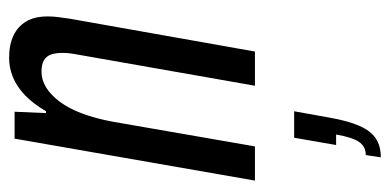

<svg xmlns="http://www.w3.org/2000/svg" viewBox="-237 -342 855 421"><g transform="rotate(-90 190.5 -131.5)"><path d="M5 0 97 -527H156L153 -458H157Q174 -487 192.5 -504.5Q211 -522 231.5 -530.5Q252 -539 274 -539Q303 -539 323 -529.5Q343 -520 354 -501.5Q365 -483 365 -454Q365 -443 363.5 -431.5Q362 -420 360 -406L288 0H213L281 -387Q283 -397 284 -405.5Q285 -414 285 -422Q285 -437 281.5 -447Q278 -457 269 -462.5Q260 -468 244 -468Q226 -468 209.5 -458Q193 -448 178 -428Q163 -408 152 -378.5Q141 -349 134 -311L80 0ZM56 276 61 243Q80 243 90 228Q100 213 106 178H83L99 86H157L143 164Q136 204 125 229Q114 254 97.5 265Q81 276 56 276Z"/></g></svg>

Font: Archivo ExtraCondensed
Style: Italic
Weight: 400
Width: 2
Italic angle: -10°
Designer: Hector Gatti
Foundry: Omnibus-Type
Version: Version 2.001